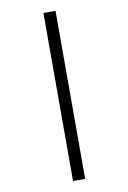

<svg xmlns="http://www.w3.org/2000/svg" viewBox="-106 -894 751 1123"><g transform="rotate(-10 270.0 -333.0)"><path d="M234 -832H306V166H234Z"/></g></svg>

Font: hexhindi15
Style: Regular
Weight: 400
Designer: Jelle Bosma - Monotype Design Team
Foundry: Monotype Imaging Inc.
Version: Version 2.006